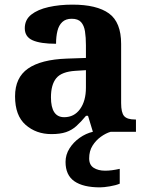

<svg xmlns="http://www.w3.org/2000/svg" viewBox="-20 -569 639 829"><path d="M202 10Q136 10 90.5 -30Q45 -70 45 -153Q45 -234 101 -273Q157 -312 269 -316L351 -318.8V-374Q351 -407.6 347 -433.3Q343 -459 330 -473.5Q317 -488 289.5 -488Q264 -488 249 -474Q234 -460 228 -435.5Q222 -411 222 -380Q155 -380 121 -395Q87 -410 87 -447Q87 -483.8 115 -505.9Q143 -528 189.9 -538.5Q236.8 -549 292.8 -549Q398 -549 450.5 -511Q503 -473 503 -379.3V-124Q503 -82.6 516 -67.8Q529 -53 563 -53H567V0H381L360 -69H351.4Q329 -42 309.5 -24.5Q290 -7 265 1.5Q240 10 202 10ZM257.2 -63Q300.2 -63 325.6 -98Q351 -133 351 -191V-266L305.8 -263.2Q245.9 -259.5 222.9 -231.4Q200 -203.3 200 -148.8Q200 -63 257.2 -63ZM412 240Q339 240 301 213.5Q263 187 263 130Q263 99 280 72Q297 45 324 26Q351 7 381 0H458Q437 6 415.5 21.5Q394 37 379.5 60Q365 83 365 115Q365 143 384.5 155.5Q404 168 434 168Q448 168 463.5 166Q479 164 497 160V224Q481 231 454.5 235.5Q428 240 412 240Z"/></svg>

Font: Noto Serif NP Hmong
Style: Regular
Weight: 400
Designer: Dalton Maag Ltd
Foundry: Dalton Maag Ltd
Version: Version 1.001